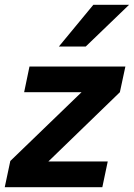

<svg xmlns="http://www.w3.org/2000/svg" viewBox="-23 -781 559 801"><path d="M-3.2 0 20 -109.4 317.2 -396.3H77.7L100 -503.5H500.1L477.1 -396.3L178.9 -107.5H426.5L403.9 0ZM222.7 -587 366.4 -761H515.5L334.8 -587Z"/></svg>

Font: Wix Madefor Text
Style: Italic
Weight: 400
Italic angle: -12°
Designer: Dalton Maag Ltd
Foundry: Dalton Maag Ltd
Version: Version 3.100